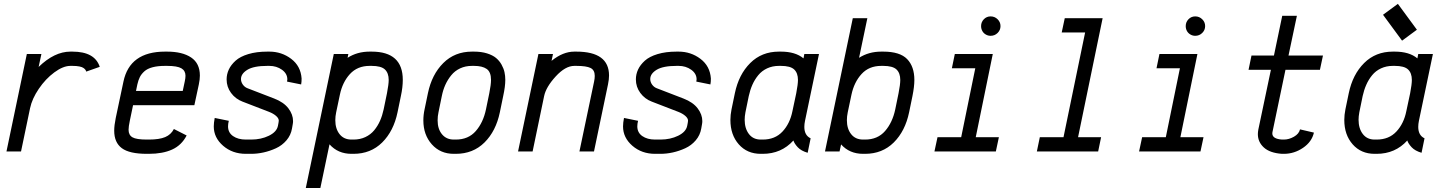

<svg xmlns="http://www.w3.org/2000/svg" viewBox="-20 -777 7389 985"><path d="M87.9 0H13.2L117.7 -500H192.4L178.2 -433.6Q259.3 -512.2 341.3 -512.2H351.6Q466.3 -512.2 491.7 -434.1L422.4 -409.7Q420.9 -415 418.2 -418.9Q415.5 -422.9 408.7 -428Q401.9 -433.1 387.5 -436Q373 -439 351.6 -439H341.3Q303.7 -439 258.5 -405.5Q213.4 -372.1 179 -321.3Q144.5 -270.5 134.3 -222.2Z M836.9 -439H826.7Q789.1 -439 762.5 -431.9Q735.8 -424.8 720.5 -410.9Q705.1 -397 697.3 -381.3Q689.5 -365.7 684.6 -343.8L677.7 -310.5H917.5L927.7 -358.4Q931.6 -375.5 931.6 -388.2Q931.6 -414.1 910.6 -426.5Q889.6 -439 836.9 -439ZM733.4 12.2Q644 12.2 605 -16.8Q565.9 -45.9 565.9 -106.4Q565.9 -133.3 573.7 -171.4L613.3 -358.4Q645.5 -512.2 826.7 -512.2H836.9Q915.5 -512.2 960.4 -482.2Q1005.4 -452.1 1005.4 -389.2Q1005.4 -369.6 1000 -343.8L977.1 -237.3H662.6L646 -157.7Q639.6 -127.4 639.6 -111.3Q639.6 -84 659.7 -72.5Q679.7 -61 733.4 -61H743.7Q797.4 -61 827.4 -73.7Q857.4 -86.4 872.1 -115.2L937.5 -82Q911.6 -31.7 863 -9.8Q814.5 12.2 743.7 12.2Z M1361.8 -512.2Q1424.8 -512.2 1473.9 -475.1Q1522.9 -438 1527.3 -374Q1527.3 -356.4 1524.9 -343.8L1452.6 -358.4Q1454.1 -364.3 1454.1 -369.6Q1454.1 -399.4 1426.5 -419.2Q1398.9 -439 1361.8 -439H1351.6Q1281.7 -439 1249 -418.9Q1216.3 -398.9 1216.3 -371.6Q1216.3 -356.4 1225.8 -343Q1235.4 -329.6 1250 -324.2L1386.7 -271.5Q1436 -252.4 1459.7 -220.9Q1483.4 -189.5 1483.4 -155.8Q1483.4 -147.5 1481.9 -140.1L1478 -117.7Q1472.2 -83.5 1449.7 -57.1Q1427.2 -30.8 1395.8 -16.4Q1364.3 -2 1332 5.1Q1299.8 12.2 1268.6 12.2H1241.2Q1172.4 12.2 1124.5 -29.3Q1076.7 -70.8 1076.7 -128.4Q1076.7 -146.5 1081.5 -171.9L1153.8 -157.2Q1149.9 -141.6 1149.9 -128.9Q1149.9 -96.7 1175.5 -78.9Q1201.2 -61 1241.2 -61H1268.6Q1319.3 -61 1359.4 -80.6Q1399.4 -100.1 1405.8 -131.3L1408.7 -146.5Q1410.2 -153.8 1410.2 -157.7Q1410.2 -170.4 1396 -182.6Q1381.8 -194.8 1360.4 -203.1L1223.6 -255.9Q1188 -269.5 1165.3 -300.3Q1142.6 -331.1 1142.6 -369.6Q1142.6 -396 1153.8 -420.2Q1165 -444.3 1188.5 -465.6Q1211.9 -486.8 1253.9 -499.5Q1295.9 -512.2 1351.6 -512.2Z M1723.6 -291 1704.6 -200.7Q1700.2 -180.2 1700.2 -160.6Q1700.2 -116.2 1722.2 -88.6Q1744.1 -61 1783.2 -61H1793.5Q1827.1 -61 1854.2 -73.7Q1881.3 -86.4 1899.7 -108.6Q1918 -130.9 1929.7 -157.5Q1941.4 -184.1 1948.2 -215.8L1965.3 -298.8Q1974.1 -344.7 1974.1 -366.7Q1974.1 -402.3 1954.6 -420.7Q1935.1 -439 1886.7 -439H1876.5Q1813.5 -439 1775.1 -397Q1736.8 -355 1723.6 -291ZM1623.5 187.5H1548.8L1692.4 -500H1767.1L1763.2 -480.5Q1812.5 -512.2 1876.5 -512.2H1886.7Q2046.4 -512.2 2046.4 -367.2Q2046.4 -329.1 2036.6 -284.2L2019.5 -201.2Q1999.5 -104.5 1940.7 -46.1Q1881.8 12.2 1793.5 12.2H1783.2Q1713.9 12.2 1670.4 -36.6Z M2308.1 12.2Q2238.8 12.2 2195.3 -36.6Q2151.9 -85.4 2151.9 -159.2Q2151.9 -187.5 2158.2 -216.3L2175.3 -298.8Q2195.3 -395 2254.2 -453.6Q2313 -512.2 2401.4 -512.2H2411.6Q2449.2 -512.2 2478.3 -503.2Q2507.3 -494.1 2524.7 -479.7Q2542 -465.3 2553 -445.6Q2564 -425.8 2568.1 -407Q2572.3 -388.2 2572.3 -367.2Q2572.3 -333.5 2561.5 -284.2L2544.4 -201.2Q2524.4 -104.5 2465.6 -46.1Q2406.7 12.2 2318.4 12.2ZM2499 -367.2Q2499 -407.7 2476.8 -423.3Q2454.6 -439 2411.6 -439H2401.4Q2367.7 -439 2340.6 -426.3Q2313.5 -413.6 2295.2 -391.1Q2276.9 -368.7 2264.9 -342.3Q2252.9 -315.9 2246.6 -284.2L2229.5 -200.7Q2225.1 -181.2 2225.1 -159.2Q2225.1 -115.2 2247.6 -88.1Q2270 -61 2308.1 -61H2318.4Q2382.8 -61 2420.9 -104.7Q2459 -148.4 2473.1 -215.8L2490.2 -298.8Q2499 -342.8 2499 -367.2Z M2712.4 0H2637.7L2742.2 -500H2816.9L2809.6 -464.8Q2867.7 -512.2 2926.3 -512.2H2936.5Q3104.5 -512.2 3104.5 -389.6Q3104.5 -369.6 3099.1 -343.8L3027.3 0H2952.6L3027.8 -358.4Q3031.2 -374 3031.2 -387.7Q3031.2 -417.5 3009.8 -428.2Q2988.3 -439 2936.5 -439H2926.3Q2880.4 -439 2830.8 -384.8Q2781.2 -330.6 2771.5 -284.2Z M3461.4 -512.2Q3524.4 -512.2 3573.5 -475.1Q3622.6 -438 3627 -374Q3627 -356.4 3624.5 -343.8L3552.2 -358.4Q3553.7 -364.3 3553.7 -369.6Q3553.7 -399.4 3526.1 -419.2Q3498.5 -439 3461.4 -439H3451.2Q3381.3 -439 3348.6 -418.9Q3315.9 -398.9 3315.9 -371.6Q3315.9 -356.4 3325.4 -343Q3335 -329.6 3349.6 -324.2L3486.3 -271.5Q3535.6 -252.4 3559.3 -220.9Q3583 -189.5 3583 -155.8Q3583 -147.5 3581.5 -140.1L3577.6 -117.7Q3571.8 -83.5 3549.3 -57.1Q3526.9 -30.8 3495.4 -16.4Q3463.9 -2 3431.6 5.1Q3399.4 12.2 3368.2 12.2H3340.8Q3272 12.2 3224.1 -29.3Q3176.3 -70.8 3176.3 -128.4Q3176.3 -146.5 3181.2 -171.9L3253.4 -157.2Q3249.5 -141.6 3249.5 -128.9Q3249.5 -96.7 3275.1 -78.9Q3300.8 -61 3340.8 -61H3368.2Q3418.9 -61 3459 -80.6Q3499 -100.1 3505.4 -131.3L3508.3 -146.5Q3509.8 -153.8 3509.8 -157.7Q3509.8 -170.4 3495.6 -182.6Q3481.4 -194.8 3460 -203.1L3323.2 -255.9Q3287.6 -269.5 3264.9 -300.3Q3242.2 -331.1 3242.2 -369.6Q3242.2 -396 3253.4 -420.2Q3264.6 -444.3 3288.1 -465.6Q3311.5 -486.8 3353.5 -499.5Q3395.5 -512.2 3451.2 -512.2Z M3821.3 -284.2 3804.2 -200.7Q3800.3 -179.7 3800.3 -162.6Q3800.3 -118.2 3822 -89.6Q3843.8 -61 3882.8 -61H3893.1Q3956.1 -61 3994.4 -102.1Q4032.7 -143.1 4045.4 -207L4064.9 -298.8Q4073.7 -344.7 4073.7 -366.7Q4073.7 -402.3 4054.2 -420.7Q4034.7 -439 3986.3 -439H3976.1Q3942.9 -439 3915.5 -426.3Q3888.2 -413.6 3869.9 -391.1Q3851.6 -368.7 3839.8 -342Q3828.1 -315.4 3821.3 -284.2ZM4109.9 -157.2Q4106.4 -140.6 4106.4 -126Q4106.4 -82.5 4138.7 -67.4L4123.5 6.8Q4090.3 -2.9 4073 -21.2Q4055.7 -39.6 4050.3 -56.2Q3988.3 12.2 3893.1 12.2H3882.8Q3813 12.2 3770 -36.6Q3727.1 -85.4 3727.1 -161.6Q3727.1 -187.5 3732.9 -216.3L3750 -298.8Q3770 -395 3828.9 -453.6Q3887.7 -512.2 3976.1 -512.2H3986.3Q4060.5 -512.2 4102.1 -477.5L4106.4 -500H4181.6Z M4348.1 -291 4329.1 -200.7Q4324.7 -179.7 4324.7 -160.6Q4324.7 -116.2 4346.7 -88.6Q4368.7 -61 4407.7 -61H4418Q4482.4 -61 4520.5 -104.7Q4558.6 -148.4 4572.8 -215.8L4589.8 -298.8Q4598.6 -343.8 4598.6 -366.7Q4598.6 -402.3 4579.1 -420.7Q4559.6 -439 4511.2 -439H4501Q4438 -439 4399.9 -397.2Q4361.8 -355.5 4348.1 -291ZM4501 -512.2H4511.2Q4596.7 -512.2 4633.8 -473.9Q4670.9 -435.5 4670.9 -366.7Q4670.9 -333 4661.1 -284.2L4644 -201.2Q4624 -104.5 4565.2 -46.1Q4506.3 12.2 4418 12.2H4407.7Q4338.4 12.2 4294.9 -36.1L4287.1 0H4212.4L4355 -683.6H4429.7L4387.2 -480.5Q4437 -512.2 4501 -512.2Z M5013.2 -643.1Q5013.2 -663.6 5027.3 -678.2Q5041.5 -692.9 5062 -692.9Q5083 -692.9 5097.9 -678.2Q5112.8 -663.6 5112.8 -643.1Q5112.8 -622.6 5097.9 -607.9Q5083 -593.3 5062 -593.3Q5048.8 -593.3 5037.4 -599.9Q5025.9 -606.4 5019.5 -617.9Q5013.2 -629.4 5013.2 -643.1ZM5088.9 0H4773.9L4789.6 -73.2H4911.1L4983.4 -426.8H4863.3L4878.4 -500H5073.2L4985.8 -73.2H5104.5Z M5426.8 -610.4 5442.4 -683.6H5636.7L5510.7 -73.2H5628.9L5613.8 0H5299.3L5314.5 -73.2H5436L5546.9 -610.4Z M6063 -643.1Q6063 -663.6 6077.1 -678.2Q6091.3 -692.9 6111.8 -692.9Q6132.8 -692.9 6147.7 -678.2Q6162.6 -663.6 6162.6 -643.1Q6162.6 -622.6 6147.7 -607.9Q6132.8 -593.3 6111.8 -593.3Q6098.6 -593.3 6087.2 -599.9Q6075.7 -606.4 6069.3 -617.9Q6063 -629.4 6063 -643.1ZM6138.7 0H5823.7L5839.4 -73.2H5960.9L6033.2 -426.8H5913.1L5928.2 -500H6123L6035.6 -73.2H6154.3Z M6566.4 12.2H6556.6Q6494.6 7.8 6463.9 -20.3Q6433.1 -48.3 6433.1 -88.9Q6433.1 -99.1 6435.5 -112.3L6500 -418.9H6385.3L6400.4 -492.2H6515.6L6558.1 -695.8H6633.3L6590.3 -492.2H6767.1L6751.5 -418.9H6574.7L6507.8 -98.6Q6507.3 -96.7 6507.3 -92.3Q6507.3 -64.5 6556.6 -61H6566.4Q6592.8 -61 6618.4 -75.7Q6644 -90.3 6649.4 -113.3L6720.7 -96.7Q6710 -49.3 6664.8 -18.6Q6619.6 12.2 6566.4 12.2Z M7249 -624.5 7172.9 -568.4 7075.2 -701.2 7151.4 -757.3ZM6970.7 -284.2 6953.6 -200.7Q6949.7 -179.7 6949.7 -162.6Q6949.7 -118.2 6971.4 -89.6Q6993.2 -61 7032.2 -61H7042.5Q7105.5 -61 7143.8 -102.1Q7182.1 -143.1 7194.8 -207L7214.4 -298.8Q7223.1 -344.7 7223.1 -366.7Q7223.1 -402.3 7203.6 -420.7Q7184.1 -439 7135.7 -439H7125.5Q7092.3 -439 7064.9 -426.3Q7037.6 -413.6 7019.3 -391.1Q7001 -368.7 6989.3 -342Q6977.5 -315.4 6970.7 -284.2ZM7259.3 -157.2Q7255.9 -140.6 7255.9 -126Q7255.9 -82.5 7288.1 -67.4L7272.9 6.8Q7239.7 -2.9 7222.4 -21.2Q7205.1 -39.6 7199.7 -56.2Q7137.7 12.2 7042.5 12.2H7032.2Q6962.4 12.2 6919.4 -36.6Q6876.5 -85.4 6876.5 -161.6Q6876.5 -187.5 6882.3 -216.3L6899.4 -298.8Q6919.4 -395 6978.3 -453.6Q7037.1 -512.2 7125.5 -512.2H7135.7Q7210 -512.2 7251.5 -477.5L7255.9 -500H7331.1Z"/></svg>

Font: Anka/Coder Condensed
Style: Italic
Weight: 400
Width: 4
Italic angle: -12°
Monospace: yes
Version: Version 001.100